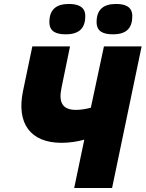

<svg xmlns="http://www.w3.org/2000/svg" viewBox="-20 -948 734 968"><path d="M550 -775C623 -775 647 -812 647 -867C647 -918 605 -928 565 -928C503 -928 467 -901 467 -837C467 -788 502 -775 550 -775ZM312 -775C385 -775 410 -812 410 -867C410 -918 367 -928 327 -928C265 -928 229 -901 229 -837C229 -788 264 -775 312 -775ZM354 0H545L694 -714H504L438 -405C413 -398 386 -394 363 -394C297 -394 274 -429 290 -505L333 -714H143L96 -489C62 -325 134 -228 290 -228C329 -228 371 -234 405 -244Z"/></svg>

Font: Noto Sans Black
Style: Italic
Weight: 900
Italic angle: -12°
Designer: Monotype Design Team
Foundry: Monotype Imaging Inc.
Version: Version 2.013